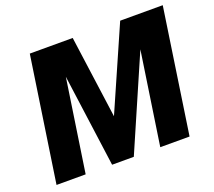

<svg xmlns="http://www.w3.org/2000/svg" viewBox="-121 -885 1169 1047"><g transform="rotate(-20 463.0 -361.5)"><path d="M38 0 146 -723H395L460.5 -245L670.5 -723H917.5L810 0H640L720.5 -538.5L486.5 0H360.5L287.5 -537L207 0Z"/></g></svg>

Font: Public Sans Thin ExtraBold
Style: Italic
Weight: 800
Italic angle: -8°
Version: Version 2.001